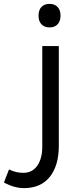

<svg xmlns="http://www.w3.org/2000/svg" viewBox="-60 -720 405 980"><path d="M62 240.2Q14.2 240.2 -40 211.9L-14.2 145Q10.3 155.8 25.9 158.9Q41.5 162.1 60.1 162.1Q105 162.1 130.4 125.5Q155.8 88.9 155.8 28.8V-484.9H240.2V23.9Q240.2 125 194.3 182.6Q148.4 240.2 62 240.2ZM192.9 -580.1Q167 -580.1 151.9 -595.7Q136.7 -611.3 136.7 -640.1Q136.7 -668.9 151.6 -684.6Q166.5 -700.2 192.9 -700.2Q219.7 -700.2 234.4 -683.8Q249 -667.5 249 -640.1Q249 -612.8 234.4 -596.4Q219.7 -580.1 192.9 -580.1Z"/></svg>

Font: DroidArabicKufi
Style: Regular
Weight: 400
Designer: Pascal Zoghbi
Foundry: Ascender Corporation
Version: Version 1.00; ttfautohint (v1.4.1)